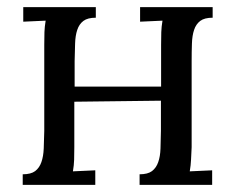

<svg xmlns="http://www.w3.org/2000/svg" viewBox="-20 -520 662 540"><path d="M519 -106Q518.1 -85.9 517.3 -70.6Q516.6 -55.2 513.7 -38.1L576.7 -41V0H372.6V-29.8Q395.5 -29.8 407.5 -38.8Q419.4 -47.9 425 -64Q430.7 -80.1 431.4 -102.5Q432.1 -125 432.6 -151.9V-236.8L189 -233.9V-106Q189 -85.9 188.5 -70.6Q188 -55.2 185.1 -38.1L248 -41V0H43.9V-29.8Q66.9 -29.8 78.9 -38.8Q90.8 -47.9 96.4 -64Q102.1 -80.1 103 -102.5Q104 -125 104.5 -151.9V-394Q104.5 -414.1 105 -429.4Q105.5 -444.8 108.4 -461.9L45.4 -459V-500H249.5V-470.2Q226.6 -470.2 214.6 -461.2Q202.6 -452.1 197.3 -436Q191.9 -419.9 191.2 -397.5Q190.4 -375 189.9 -348.1V-276.4H433.1V-394Q433.1 -414.1 433.6 -429.4Q434.1 -444.8 437 -461.9L374 -459V-500H578.1V-470.2Q555.2 -470.2 543.2 -461.2Q531.2 -452.1 525.9 -436Q520.5 -419.9 519.8 -397.5Q519 -375 519 -348.1Z"/></svg>

Font: Lora
Style: Regular
Weight: 400
Designer: Olga Karpushina, Alexei Vanyashin
Foundry: Cyreal (www.cyreal.org, a@cyreal.org)
Version: Version 1.014